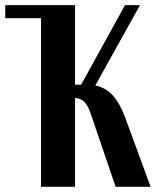

<svg xmlns="http://www.w3.org/2000/svg" viewBox="-30 -719 600 739"><path d="M549.8 0H415L317.9 -285.2Q306.6 -316.9 292.5 -328.9Q278.3 -340.8 258.8 -341.8V0H127.9V-648.9H-9.8V-699.2H258.8V-393.1H282.2L451.2 -699.2H508.8L336.9 -390.1Q377.4 -381.3 404.3 -351.6Q431.2 -321.8 451.2 -268.1Z"/></svg>

Font: Moniqa Black Paragraph
Style: Regular
Weight: 900
Designer: Rajesh Rajput
Foundry: Rajesh Rajput
Version: Version 1.000